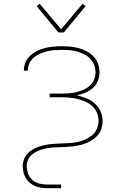

<svg xmlns="http://www.w3.org/2000/svg" viewBox="-20 -770 640 1005"><path d="M228 215Q211 215 194.5 212.5Q178 210 163 203.5Q148 197 135.5 186.5Q123 176 114.5 161.5Q106 147 102.5 131Q99 115 99 98Q99 77 108.5 57Q118 37 135 23.5Q152 10 172 2Q192 -6 213 -10.5Q234 -15 255.5 -16.5Q277 -18 298.5 -19Q320 -20 341.5 -21Q363 -22 384 -26.5Q405 -31 425 -39.5Q445 -48 461.5 -61.5Q478 -75 487 -95.5Q496 -116 496 -137Q496 -159 487.5 -179.5Q479 -200 463 -214.5Q447 -229 427 -238Q407 -247 386 -252Q365 -257 343.5 -259Q322 -261 300 -261H240V-280H300Q320 -280 340 -281.5Q360 -283 379 -287.5Q398 -292 416.5 -300Q435 -308 450 -321.5Q465 -335 472.5 -353.5Q480 -372 480 -392Q480 -412 472.5 -431Q465 -450 451 -464Q437 -478 419 -486.5Q401 -495 382 -500.5Q363 -506 343 -507.5Q323 -509 303 -509Q284 -509 265 -507.5Q246 -506 227 -501.5Q208 -497 190.5 -489.5Q173 -482 158 -469.5Q143 -457 134.5 -439.5Q126 -422 126 -403V-400H105V-404Q105 -425 114.5 -445.5Q124 -466 140 -480.5Q156 -495 176 -504.5Q196 -514 217 -519Q238 -524 259.5 -526Q281 -528 303 -528Q325 -528 347.5 -526Q370 -524 392 -518Q414 -512 434 -501.5Q454 -491 469.5 -474.5Q485 -458 493 -436.5Q501 -415 501 -392Q501 -369 492 -347Q483 -325 466 -309.5Q449 -294 427.5 -285Q406 -276 383 -271Q409 -265 433 -255Q457 -245 476.5 -228Q496 -211 506.5 -187Q517 -163 517 -137Q517 -118 512 -100Q507 -82 496 -67.5Q485 -53 469.5 -42Q454 -31 437.5 -23.5Q421 -16 403 -11.5Q385 -7 366.5 -4.5Q348 -2 329.5 -1Q311 0 293 0.5Q275 1 256.5 2Q238 3 220 7Q202 11 184.5 17.5Q167 24 152 35Q137 46 128.5 63Q120 80 120 98Q120 119 127 139Q134 159 150 172.5Q166 186 186.5 191Q207 196 228 196H300V215ZM286 -600 172 -738 188 -750 300 -617 412 -750 428 -738 314 -600Z"/></svg>

Font: Iosevka Thin Extended
Style: Regular
Weight: 100
Width: 7
Monospace: yes
Designer: Belleve Invis
Foundry: Belleve Invis
Version: Version 32.5.0; ttfautohint (v1.8.4)